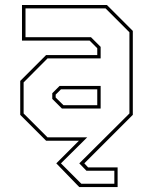

<svg xmlns="http://www.w3.org/2000/svg" viewBox="-20 -560 610 764"><path d="M295.5 184.5 204 90 294 0H163.5L60.5 -103V-238L163.5 -341H367V-368L336.5 -398.5H67.5V-540H405.5L508.5 -437V-103L315.5 90L330.5 106H448V184.5ZM303.5 171H435V119.5H324L295.5 90L495 -108.5V-431.5L400 -526.5H81.5V-412H342L380.5 -373.5V-327.5H169L74 -232V-108.5L169 -13.5H327L222.5 90ZM232.5 -141.5H367V-204.5H222.5L201.5 -183.5V-172ZM226.5 -128 188 -166.5V-189L217 -218H380.5V-128Z"/></svg>

Font: Tourney Thin Thin
Style: Regular
Weight: 250
Version: Version 1.015